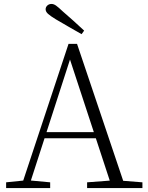

<svg xmlns="http://www.w3.org/2000/svg" viewBox="-20 -952 747 972"><path d="M406 -797 393 -779Q360 -798 327.5 -816.5Q295 -835 263 -854Q235 -871 223 -882Q211 -893 211 -905Q211 -916 219.5 -924Q228 -932 241 -932Q252 -932 264 -923.5Q276 -915 298 -894Q324 -872 351.5 -847Q379 -822 406 -797ZM11 0V-29L109 -39H126L234 -29V0ZM85 0 327 -730H370L616 0H548L324 -682H344L340 -668L124 0ZM192 -252 194 -283H493L495 -252ZM421 0V-29L554 -39H574L701 -29V0Z"/></svg>

Font: Noto Serif SC ExtraLight ExtraLight
Style: Regular
Weight: 250
Version: Version 2.002-H1;hotconv 1.1.0;makeotfexe 2.6.0